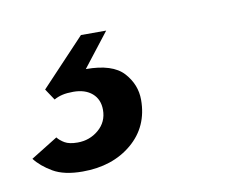

<svg xmlns="http://www.w3.org/2000/svg" viewBox="-45 -63 446 352"><g transform="rotate(-10 178.0 113.5)"><path d="M84 237Q49.5 237 29 225Q8.5 213 -3 198L47 167Q51.5 173 60 178Q68.5 183 84 183Q106.5 183 123.2 168.8Q140 154.5 140 132Q140 112.5 127 101.2Q114 90 92 90Q80 90 71.5 92Q63 94 56 98L42 77L124 -10H171L122 53Q171.5 53 191.8 75.2Q212 97.5 212 126Q212 176 175.8 206.5Q139.5 237 84 237Z"/></g></svg>

Font: Overpass
Style: Italic
Weight: 400
Italic angle: -10°
Designer: Delve Withrington, Dave Bailey, Thomas Jockin
Foundry: Delve Fonts LLC
Version: Version 4.000